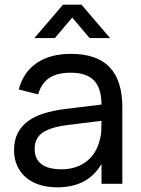

<svg xmlns="http://www.w3.org/2000/svg" viewBox="-20 -785 602 820"><path d="M249 -765H328L450 -622.5H362.5L288.5 -710L214.5 -622.5H127ZM283 -555Q393.5 -555 448 -498.2Q502.5 -441.5 502.5 -326.5V0H413.5V-85Q385 -35.5 337.8 -10.2Q290.5 15 225 15Q182.5 15 148.2 4Q114 -7 90 -27.8Q66 -48.5 53 -77.8Q40 -107 40 -143.5Q40 -185 55.2 -215.5Q70.5 -246 98.8 -267Q127 -288 167.2 -300.5Q207.5 -313 258 -319.5L413.5 -338.5Q413 -409.5 381 -442Q349 -474.5 282 -474.5Q224.5 -474.5 190.5 -452Q156.5 -429.5 143 -382L60 -403Q80 -477.5 137.2 -516.2Q194.5 -555 283 -555ZM268 -251Q194 -241.5 161 -217.8Q128 -194 128 -149.5Q128 -106 157 -84Q186 -62 243.5 -62Q275 -62 301.8 -70.8Q328.5 -79.5 349.2 -95.5Q370 -111.5 384.2 -134Q398.5 -156.5 405 -184Q411.5 -204.5 412.5 -227Q413.5 -249.5 413.5 -267.5V-269Z"/></svg>

Font: Vela Sans Med
Style: Regular
Weight: 500
Designer: Principal design: Mikhail Sharanda - project Manrope.
Design modification: Ravid Balaliev
Foundry: Mikhail Sharanda
Version: Version 1.001